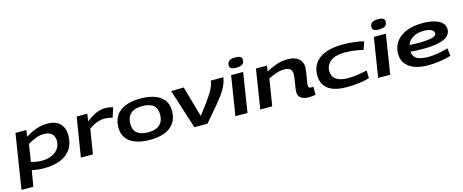

<svg xmlns="http://www.w3.org/2000/svg" viewBox="-46 -1546 6148 2548"><g transform="rotate(-15 3028.0 -272.0)"><path d="M12 210 130 -541H280L266 -453Q343 -499 414 -525Q485 -551 571 -551Q684 -551 742 -491Q800 -431 800 -331Q800 -167 690 -78.5Q580 10 374 10Q326 10 284 4.5Q242 -1 211 -8L175 210ZM379 -94Q450 -94 508 -118.5Q566 -143 600 -189Q634 -235 634 -298Q634 -364 595 -397Q556 -430 489 -430Q435 -430 379 -409.5Q323 -389 265 -354L228 -115Q257 -108 295.5 -101Q334 -94 379 -94Z M1117 -541 1101 -439Q1156 -480 1199.5 -504.5Q1243 -529 1282 -540Q1321 -551 1362 -551Q1392 -551 1420.5 -546.5Q1449 -542 1471 -536L1428 -403Q1400 -410 1372 -414.5Q1344 -419 1317 -419Q1271 -419 1219 -401Q1167 -383 1104 -339L1049 0H884L971 -541Z M1835 10Q1659 10 1564 -58Q1469 -126 1468 -251Q1467 -398 1565.5 -475.5Q1664 -553 1846 -553Q2023 -553 2117.5 -485Q2212 -417 2213 -292Q2214 -145 2115.5 -67.5Q2017 10 1835 10ZM1836 -93Q1942 -93 1995 -142.5Q2048 -192 2048 -281Q2048 -369 1996 -409.5Q1944 -450 1845 -450Q1739 -450 1686 -401Q1633 -352 1633 -263Q1633 -175 1685 -134Q1737 -93 1836 -93Z M2623 0H2443L2270 -542L2443 -546L2564 -122Q2631 -210 2677.5 -273.5Q2724 -337 2752.5 -383.5Q2781 -430 2795 -467.5Q2809 -505 2813 -541H2987Q2978 -485 2955 -433.5Q2932 -382 2889.5 -322Q2847 -262 2781 -184.5Q2715 -107 2623 0Z M3208 -754Q3255 -754 3276 -740Q3297 -726 3297 -700Q3296 -649 3263.5 -633.5Q3231 -618 3184 -618Q3095 -618 3095 -672Q3096 -717 3123.5 -735.5Q3151 -754 3208 -754ZM3007 0 3093 -541H3258L3173 0Z M3434 -541H3586L3574 -462Q3645 -502 3717 -526.5Q3789 -551 3870 -551Q3966 -551 4019 -508Q4072 -465 4072 -389Q4072 -368 4067 -333.5Q4062 -299 4055.5 -262Q4049 -225 4044 -193.5Q4039 -162 4039 -146Q4039 -108 4074 -108Q4092 -108 4107 -113L4109 0Q4089 5 4061 7.5Q4033 10 4009 10Q3949 10 3909 -17.5Q3869 -45 3869 -101Q3869 -118 3873.5 -149Q3878 -180 3884 -216Q3890 -252 3895 -285.5Q3900 -319 3900 -340Q3900 -384 3874.5 -408Q3849 -432 3793 -432Q3735 -432 3682 -413.5Q3629 -395 3572 -368L3513 0H3349Z M4537 10Q4365 10 4280.5 -55.5Q4196 -121 4196 -242Q4196 -390 4307.5 -470.5Q4419 -551 4630 -551Q4703 -551 4777.5 -543Q4852 -535 4915 -518L4878 -410Q4806 -427 4742.5 -434Q4679 -441 4624 -441Q4500 -441 4432.5 -391Q4365 -341 4365 -256Q4365 -180 4421.5 -140.5Q4478 -101 4581 -101Q4653 -101 4714 -110.5Q4775 -120 4846 -135L4849 -29Q4780 -8 4700 1Q4620 10 4537 10Z M5169 -754Q5216 -754 5237 -740Q5258 -726 5258 -700Q5257 -649 5224.5 -633.5Q5192 -618 5145 -618Q5056 -618 5056 -672Q5057 -717 5084.5 -735.5Q5112 -754 5169 -754ZM4968 0 5054 -541H5219L5134 0Z M5971 -35Q5896 -14 5816 -2Q5736 10 5654 10Q5546 10 5468 -19.5Q5390 -49 5348 -105Q5306 -161 5306 -238Q5306 -330 5354 -400.5Q5402 -471 5496 -511Q5590 -551 5727 -551Q5863 -551 5944 -508Q6025 -465 6025 -386Q6025 -304 5934 -262Q5843 -220 5667 -218Q5610 -217 5561 -219.5Q5512 -222 5472 -226Q5477 -162 5526.5 -129.5Q5576 -97 5689 -97Q5738 -97 5809 -108Q5880 -119 5957 -142ZM5713 -448Q5628 -448 5567 -413Q5506 -378 5483 -315Q5512 -312 5544.5 -311Q5577 -310 5612 -310Q5727 -311 5789.5 -326Q5852 -341 5852 -374Q5852 -410 5815.5 -429Q5779 -448 5713 -448Z"/></g></svg>

Font: Georama ExtraExtended SemiBold
Style: Italic
Weight: 600
Width: 8
Italic angle: -9°
Designer: Jean-Baptiste Levee
Foundry: Production Type
Version: Version 1.000